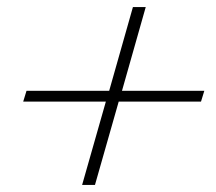

<svg xmlns="http://www.w3.org/2000/svg" viewBox="-20 -626 609 541"><path d="M354.5 -606H390.6L323.7 -370.1H555.7L546.4 -339.8H314.5L247.6 -105H211.4L278.3 -339.8H45.4L54.7 -370.1H287.6Z"/></svg>

Font: TypoPRO Playfair Display SC
Style: Italic
Weight: 900
Italic angle: -14°
Designer: Claus Eggers Sørensen
Foundry: Claus Eggers Sørensen
Version: Version 1.004;PS 001.004;hotconv 1.0.70;makeotf.lib2.5.58329